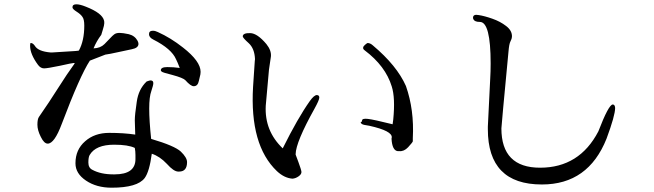

<svg xmlns="http://www.w3.org/2000/svg" viewBox="-20 -835 3040 893"><path d="M470 -581Q487 -583 532 -593Q576 -603 593 -606Q624 -612 624 -631Q624 -637 620 -645Q607 -669 579 -676Q551 -682 536 -682Q520 -682 511 -675Q502 -668 494 -659Q485 -649 466 -630Q447 -611 415 -610Q429 -644 451 -673Q451 -674 458 -696Q465 -718 465 -727Q465 -736 464 -739Q456 -774 379 -804Q352 -815 335 -815Q317 -815 317 -801Q317 -793 336 -781Q355 -769 363 -757Q372 -746 372 -716Q372 -646 347 -600Q345 -598 287 -595Q229 -591 223 -591Q216 -591 215 -591Q157 -596 142 -622Q133 -635 123 -635Q120 -635 120 -622Q120 -583 157 -533Q169 -517 185 -517Q200 -517 258 -529Q316 -542 323 -542L328 -541Q291 -490 250 -425Q209 -360 161 -291Q154 -281 154 -255Q154 -229 170 -198Q185 -167 202 -167Q233 -167 267 -258Q352 -483 398 -553ZM758 -523Q728 -523 728 -508Q728 -505 732 -502Q735 -498 783 -486Q831 -473 842 -462Q867 -434 881 -434Q900 -434 905 -459Q910 -483 912 -489Q913 -495 913 -501Q913 -550 831 -614Q774 -659 714 -686Q702 -692 691 -692Q673 -692 673 -676Q673 -661 693 -651Q778 -608 799 -559Q806 -545 816 -519Q787 -523 758 -523ZM680 -461Q676 -461 674 -460L662 -456Q624 -420 616 -361Q607 -301 607 -276V-275Q607 -272 609 -209Q556 -217 488 -217Q420 -217 376 -178Q331 -139 331 -76V-75Q331 -28 380 5Q429 38 499 38Q619 38 653 -7Q675 -37 686 -120Q723 -108 756 -73Q788 -37 809 -37H813Q850 -37 850 -81Q850 -102 821 -130Q792 -157 683 -189Q674 -274 674 -330Q674 -385 684 -412Q693 -439 693 -447Q694 -461 680 -461ZM507 -24Q449 -24 410 -45Q391 -54 391 -79Q391 -104 397 -114Q425 -162 511 -162Q576 -162 607 -147Q610 -131 610 -114V-95Q610 -24 513 -24Z M1240 -572Q1243 -600 1219 -630Q1177 -680 1144 -681Q1110 -682 1109 -666Q1109 -659 1137 -634Q1164 -609 1166 -560L1165 -551L1157 -431Q1141 -160 1268 -39Q1302 -7 1340 -4Q1355 -5 1369 -15Q1383 -25 1382 -36Q1381 -46 1368 -81L1355 -116V-118Q1356 -174 1443 -330Q1464 -368 1465 -380Q1466 -392 1454 -393Q1441 -393 1421 -365Q1365 -286 1295 -145Q1210 -226 1216 -343Q1217 -353 1231 -511ZM1837 -132Q1859 -130 1878 -150Q1900 -174 1900 -178V-192Q1907 -324 1868 -435Q1826 -530 1714 -624Q1703 -634 1691 -635Q1687 -635 1677 -626Q1669 -619 1669 -613Q1668 -607 1676 -601Q1773 -528 1802 -433Q1819 -380 1809 -279L1806 -257Q1718 -279 1691 -282Q1665 -285 1664 -275Q1663 -266 1657 -267L1658 -265Q1660 -257 1675 -254L1698 -250Q1806 -226 1802 -195Q1802 -193 1801 -190Q1804 -135 1830 -132Z M2262 -540Q2262 -501 2260 -469L2249 -246V-234Q2249 23 2500 23H2501Q2716 23 2801 -190Q2841 -298 2841 -333Q2840 -349 2830 -349Q2811 -349 2763 -224Q2675 -55 2492 -55Q2312 -55 2312 -238Q2312 -248 2345 -595Q2348 -631 2354 -642Q2361 -656 2361 -663Q2363 -692 2334 -714Q2307 -735 2270 -748Q2233 -761 2206 -765Q2180 -770 2180 -752Q2180 -749 2182 -745Q2188 -733 2212 -733Q2262 -733 2262 -540Z"/></svg>

Font: Sawarabi Mincho
Style: Regular
Weight: 400
Version: Version 1.082; ttfautohint (v1.8.4.7-5d5b)